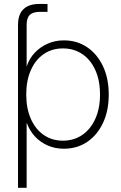

<svg xmlns="http://www.w3.org/2000/svg" viewBox="-20 -732 601 957"><path d="M69.8 -405.8V-607.4Q69.8 -660.6 97.2 -686.5Q124.5 -712.4 176.8 -712.4Q187 -712.4 197.5 -712.4Q208 -712.4 216.8 -711.9V-672.9Q208 -672.9 196.5 -672.9Q185.1 -672.9 178.7 -672.9Q144 -672.9 128.4 -657.7Q112.8 -642.6 112.8 -607.4V-405.8ZM69.8 204.1V-522.5H112.3V-402.8H113.8Q126 -439.9 152.6 -468.5Q179.2 -497.1 216.6 -513.9Q253.9 -530.8 298.3 -530.8Q363.8 -530.8 414.1 -496.8Q464.4 -462.9 493.2 -402.1Q522 -341.3 522 -260.7Q522 -180.2 493.4 -119.4Q464.8 -58.6 414.6 -24.7Q364.3 9.3 298.3 9.3Q254.4 9.3 217.3 -7.1Q180.2 -23.4 153.8 -52.2Q127.4 -81.1 114.3 -117.7H112.8V204.1ZM293.9 -30.8Q348.1 -30.8 389.6 -59.1Q431.2 -87.4 454.8 -139.2Q478.5 -190.9 478.5 -260.7Q478.5 -331.1 455.1 -382.8Q431.6 -434.6 389.9 -462.6Q348.1 -490.7 293.9 -490.7Q238.8 -490.7 197.5 -462.2Q156.2 -433.6 133.5 -381.8Q110.8 -330.1 110.8 -260.7Q110.8 -191.9 133.5 -140.1Q156.2 -88.4 197.5 -59.6Q238.8 -30.8 293.9 -30.8Z"/></svg>

Font: Inter 28pt ExtraLight
Style: Regular
Weight: 250
Designer: Rasmus Andersson
Foundry: rsms
Version: Version 4.001;git-66647c0bb